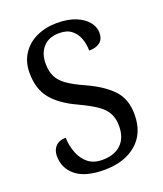

<svg xmlns="http://www.w3.org/2000/svg" viewBox="-136 -814 776 913"><g transform="rotate(-20 252.0 -357.0)"><path d="M235 10Q139 10 91.5 -28.5Q44 -67 44 -129Q44 -160 62.5 -178.5Q81 -197 113 -197Q115 -153 129.5 -117Q144 -81 171.5 -59.5Q199 -38 242 -38Q303 -38 337 -70.5Q371 -103 371 -163Q371 -201 356.5 -228Q342 -255 309.5 -277Q277 -299 224 -324Q140 -362 98.5 -412.5Q57 -463 57 -545Q57 -600 83.5 -640.5Q110 -681 156 -702.5Q202 -724 260 -724Q316 -724 355 -708Q394 -692 414.5 -666Q435 -640 435 -612Q435 -579 415 -563.5Q395 -548 360 -548Q360 -580 349.5 -609Q339 -638 316 -656.5Q293 -675 254 -675Q201 -675 172.5 -643.5Q144 -612 144 -560Q144 -521 157.5 -494Q171 -467 202 -445Q233 -423 287 -399Q369 -362 414 -315Q459 -268 459 -190Q459 -94 397.5 -42Q336 10 235 10Z"/></g></svg>

Font: Noto Serif Lao SemCond
Style: Regular
Weight: 400
Width: 4
Designer: Monotype Design Team
Foundry: Monotype Imaging Inc.
Version: Version 2.004; ttfautohint (v1.8.4.7-5d5b)